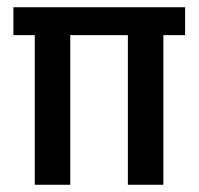

<svg xmlns="http://www.w3.org/2000/svg" viewBox="-20 -510 548 530"><path d="M174 0H76V-413H17V-490H491V-413H431V0H333V-413H174Z"/></svg>

Font: Gemunu Libre SemiBold
Style: Regular
Weight: 600
Designer: Puspanada Ekanayake, Sola Matas, Pathum Egodawatta, Kosala Senevirathne
Foundry: mooniak
Version: Version 1.100